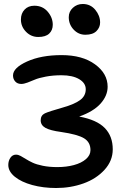

<svg xmlns="http://www.w3.org/2000/svg" viewBox="-20 -965 638 972"><path d="M412.1 -789.1Q377.4 -789.1 352.8 -815.2Q328.1 -841.3 328.1 -877.9Q328.1 -906.2 348.9 -925.5Q369.6 -944.8 398.9 -944.8Q438 -944.8 462.4 -915.3Q486.8 -885.7 486.8 -851.1Q486.8 -826.2 468.3 -807.6Q449.7 -789.1 412.1 -789.1ZM173.8 -777.8Q137.2 -777.8 111.6 -804.2Q85.9 -830.6 85.9 -866.2Q85.9 -897 104.5 -916.5Q123 -936 153.8 -936Q195.8 -936 221.4 -906Q247.1 -876 247.1 -839.8Q247.1 -812 229 -794.9Q210.9 -777.8 173.8 -777.8ZM264.2 -13.2Q198.7 -13.2 143.3 -28.3Q87.9 -43.5 54.9 -70.3Q22 -97.2 22 -129.9Q22 -150.9 32.7 -166.5Q43.5 -182.1 61 -182.1Q72.3 -182.1 84.5 -175.5Q96.7 -168.9 111.3 -159.7Q126 -150.4 145.3 -141.4Q164.6 -132.3 197 -125.7Q229.5 -119.1 270 -119.1Q316.4 -119.1 354.2 -129.4Q392.1 -139.6 415 -159.4Q438 -179.2 438 -205.1Q438 -245.1 405.5 -264.9Q373 -284.7 289.1 -296.9Q234.4 -304.2 210.2 -317.6Q186 -331.1 186 -356Q186 -380.9 207 -391.1Q226.6 -400.4 298.8 -420.9Q357.4 -437.5 385.7 -458.5Q414.1 -479.5 414.1 -513.2Q414.1 -544.4 380.9 -564.2Q347.7 -584 291 -584Q248 -584 211.9 -577.1Q175.8 -570.3 156.7 -562Q137.7 -553.7 119.1 -546.9Q100.6 -540 87.9 -540Q68.4 -540 57.1 -552.5Q45.9 -564.9 45.9 -583Q45.9 -621.6 117.2 -653.8Q188.5 -686 292 -686Q397 -686 460.9 -639.4Q524.9 -592.8 524.9 -525.9Q524.9 -480.5 489 -440.4Q453.1 -400.4 380.9 -375Q470.2 -358.4 510.5 -316.9Q550.8 -275.4 550.8 -209Q550.8 -150.9 509 -105.2Q467.3 -59.6 402.6 -36.4Q337.9 -13.2 264.2 -13.2Z"/></svg>

Font: Shantell Sans Irregular
Style: Regular
Weight: 500
Designer: Stephen Nixon, Anya Danilova, Shantell Martin
Foundry: Arrow Type
Version: Version 1.006;[9816181b4]